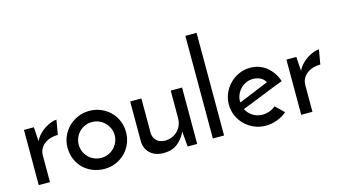

<svg xmlns="http://www.w3.org/2000/svg" viewBox="-87 -1085 2472 1404"><g transform="rotate(-15 1149.0 -383.5)"><path d="M290 -319Q262 -319 236 -311.5Q210 -304 189.5 -289Q169 -274 157 -251.5Q145 -229 145 -200V0H60V-418H135Q137 -387 138.5 -361.5Q140 -336 142 -311Q155 -338 176 -360Q197 -382 221 -397Q245 -412 268 -420.5Q291 -429 309 -429Z M429.5 -262Q419 -237 419 -209Q419 -181 429.5 -156.5Q440 -132 458.5 -113.5Q477 -95 501.5 -84.5Q526 -74 554 -74Q582 -74 607 -84.5Q632 -95 650.5 -113.5Q669 -132 680 -156.5Q691 -181 691 -209Q691 -237 680 -262Q669 -287 650.5 -305.5Q632 -324 607 -334.5Q582 -345 554 -345Q526 -345 501.5 -334.5Q477 -324 458.5 -305.5Q440 -287 429.5 -262ZM334 -210Q334 -255 351.5 -295Q369 -335 399 -364.5Q429 -394 469.5 -411.5Q510 -429 557 -429Q604 -429 644.5 -411.5Q685 -394 714.5 -364.5Q744 -335 760.5 -295Q777 -255 777 -210Q777 -165 760.5 -125Q744 -85 714.5 -55Q685 -25 644.5 -7.5Q604 10 556 10Q510 10 469.5 -6Q429 -22 399 -51Q369 -80 351.5 -120.5Q334 -161 334 -210Z M1257 9H1185L1175 -107Q1152 -56 1110.5 -23Q1069 10 1005 10Q941 10 903.5 -24.5Q866 -59 864 -115V-418H949V-153Q951 -122 971.5 -100Q992 -78 1035 -75Q1065 -75 1090 -85.5Q1115 -96 1133 -114Q1151 -132 1161 -157Q1171 -182 1171 -212V-418H1257Z M1463 0H1378V-777H1463Z M1866 -295Q1854 -320 1828 -332.5Q1802 -345 1775 -345Q1746 -345 1721.5 -334Q1697 -323 1679 -304.5Q1661 -286 1650.5 -262Q1640 -238 1640 -213Q1640 -208 1640.5 -206Q1641 -204 1641 -203Q1667 -213 1697.5 -225.5Q1728 -238 1758 -250.5Q1788 -263 1816 -274.5Q1844 -286 1866 -295ZM1938 -49Q1908 -22 1865 -6Q1822 10 1777 10Q1731 10 1690.5 -7.5Q1650 -25 1620 -54.5Q1590 -84 1572.5 -124Q1555 -164 1555 -209Q1555 -254 1572.5 -294Q1590 -334 1620 -364Q1650 -394 1689.5 -411.5Q1729 -429 1774 -429Q1845 -429 1897.5 -386.5Q1950 -344 1973 -275Q1942 -264 1902 -248Q1862 -232 1819 -214.5Q1776 -197 1733 -180Q1690 -163 1653 -149Q1670 -115 1702.5 -94.5Q1735 -74 1775 -74Q1802 -74 1829.5 -84Q1857 -94 1874 -111Z M2277 -319Q2249 -319 2223 -311.5Q2197 -304 2176.5 -289Q2156 -274 2144 -251.5Q2132 -229 2132 -200V0H2047V-418H2122Q2124 -387 2125.5 -361.5Q2127 -336 2129 -311Q2142 -338 2163 -360Q2184 -382 2208 -397Q2232 -412 2255 -420.5Q2278 -429 2296 -429Z"/></g></svg>

Font: JosefinSans
Style: SemiBold
Weight: 600
Designer: Santiago Orozco
Foundry: Typemade
Version: Version 1.0 ; ttfautohint (v1.3)